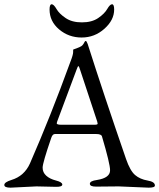

<svg xmlns="http://www.w3.org/2000/svg" viewBox="-22 -866 739 891"><path d="M282.7 -782.2Q312 -762.2 357.9 -762.2Q404.3 -762.2 433.6 -782.2Q462.9 -802.2 475.6 -824.2Q488.3 -846.2 498 -846.2Q507.8 -846.2 507.8 -821.8Q507.8 -772.9 462.4 -732.4Q417 -691.9 356.9 -691.9Q296.9 -691.9 252.4 -729.5Q208 -767.1 208 -821.8Q208 -846.2 217.8 -846.2Q227.5 -846.2 240.2 -824.2Q252.9 -802.2 282.7 -782.2ZM241.2 -293.9Q241.2 -287.1 262.2 -287.1H417Q431.2 -287.1 431.2 -292Q431.2 -293.9 429.2 -301.8L350.1 -541Q344.7 -559.1 341.8 -559.1Q338.9 -559.1 333 -542L243.2 -301.8Q241.2 -295.9 241.2 -293.9ZM30.8 -30.8Q90.8 -48.8 117.2 -107.9Q213.4 -328.1 304.2 -578.1Q317.4 -611.3 317.4 -624Q317.4 -636.7 317.9 -636.2Q354 -648.4 359.9 -655.3Q366.2 -662.1 369.1 -668.9Q372.1 -675.8 376 -675.8Q379.9 -675.8 384.8 -662.1Q459 -429.2 563 -127.9Q582 -73.2 605 -53.7Q627.9 -34.2 662.6 -28.3Q697.3 -22.5 696.8 -4.9Q696.8 4.9 668 4.9L528.8 -1L423.8 0Q395 0 395 -13.2Q395 -26.4 428.2 -30.8Q489.3 -40.5 488.8 -76.2Q488.8 -106 451.2 -232.9Q448.2 -244.1 423.8 -244.1H232.9Q221.7 -244.1 215.8 -226.1Q175.8 -109.9 175.8 -87.9Q175.8 -65.9 192.4 -50.8Q209 -35.6 237.8 -28.3Q266.6 -21 267.1 -9.8Q267.1 1.5 237.8 1L147 -1L26.9 4.9Q-2 4.9 -2 -7.8Q-2 -20.5 30.8 -30.8Z"/></svg>

Font: EBGaramond
Style: Regular
Weight: 400
Version: Version 000.012g